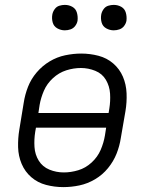

<svg xmlns="http://www.w3.org/2000/svg" viewBox="-20 -757 616 785"><path d="M239 8Q272 8 305 1Q338 -6 368.5 -24Q399 -42 421.5 -69.5Q444 -97 456.5 -128.5Q469 -160 474 -193L493 -303Q499 -339 497.5 -375.5Q496 -412 482.5 -443.5Q469 -475 443 -497.5Q417 -520 382.5 -529Q348 -538 312 -538Q280 -538 246.5 -531Q213 -524 183 -506Q153 -488 130 -461Q107 -434 94.5 -402Q82 -370 77 -337L59 -227Q53 -191 54 -155Q55 -119 68.5 -87Q82 -55 108 -32.5Q134 -10 168.5 -1Q203 8 239 8ZM137 -295 142 -328Q147 -357 159.5 -386Q172 -415 196.5 -437.5Q221 -460 251 -469.5Q281 -479 311 -479Q341 -479 369.5 -467.5Q398 -456 413 -430.5Q428 -405 430 -374.5Q432 -344 427 -313L424 -295ZM241 -52Q210 -52 182 -63.5Q154 -75 138.5 -100Q123 -125 121 -156Q119 -187 124 -218L127 -235H414L409 -203Q404 -173 391.5 -144Q379 -115 354.5 -92.5Q330 -70 300 -61Q270 -52 241 -52ZM445 -633Q457 -633 468.5 -637Q480 -641 487.5 -651Q495 -661 497 -672Q499 -689 494.5 -705Q490 -721 476 -729Q462 -737 445 -737Q434 -737 422.5 -733.5Q411 -730 403.5 -719.5Q396 -709 394 -698Q391 -681 395.5 -665Q400 -649 414.5 -641Q429 -633 445 -633ZM245 -633Q257 -633 268.5 -637Q280 -641 287.5 -651Q295 -661 297 -672Q299 -689 294.5 -705Q290 -721 276 -729Q262 -737 245 -737Q234 -737 222.5 -733.5Q211 -730 203.5 -719.5Q196 -709 194 -698Q191 -681 195.5 -665Q200 -649 214.5 -641Q229 -633 245 -633Z"/></svg>

Font: Iosevka Sparkle Light
Style: Italic
Weight: 300
Italic angle: -9°
Designer: Belleve Invis
Foundry: Belleve Invis
Version: Version 4.5.0; ttfautohint (v1.8.3)